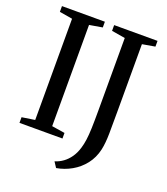

<svg xmlns="http://www.w3.org/2000/svg" viewBox="-163 -856 999 1148"><g transform="rotate(20 336.5 -282.0)"><path d="M114 -48.5V-692.5L31.5 -706.5V-743H304.5V-706.5L222 -692.5V-48.5L305 -35.5V0H31.5V-36ZM307 144.5Q335 136 359 118.5Q383 101 401.2 74.8Q419.5 48.5 430 13.5Q438 -12.5 442.2 -43Q446.5 -73.5 448 -118.2Q449.5 -163 449.5 -231V-692L363.5 -706.5V-743H639.5V-706.5L558.5 -692.5V-263.5Q558.5 -186.5 557.8 -124Q557 -61.5 547.5 -18.5Q535 36.5 502.8 77.8Q470.5 119 425.2 144.8Q380 170.5 329.5 179Z"/></g></svg>

Font: Merriweather 72pt
Style: Regular
Weight: 400
Version: Version 2.100